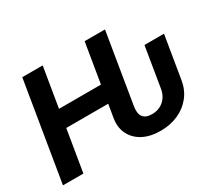

<svg xmlns="http://www.w3.org/2000/svg" viewBox="-141 -971 1343 1225"><g transform="rotate(-30 531.0 -359.0)"><path d="M727.1 10.7Q650.4 10.7 597.2 -17.8Q543.9 -46.4 519.5 -96.7Q495.1 -147 506.3 -212.4L522 -306.6H212.9L162.1 0H11.7L131.8 -727.5H282.2L233.9 -435.5H543L591.3 -727.5H741.2L656.2 -211.4Q639.2 -108.9 731.9 -108.9Q783.2 -108.9 818.1 -139.6Q853 -170.4 861.3 -220.7L909.7 -515.6H1053.7L1002 -202.6Q991.2 -137.2 953.4 -89.4Q915.5 -41.5 857.2 -15.4Q798.8 10.7 727.1 10.7Z"/></g></svg>

Font: Inter Display
Style: Bold Italic
Weight: 700
Italic angle: -9.39999°
Designer: Rasmus Andersson
Foundry: rsms
Version: Version 4.000;git-a52131595